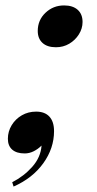

<svg xmlns="http://www.w3.org/2000/svg" viewBox="-20 -551 358 707"><path d="M119 -437Q119 -477 147.5 -504Q176 -531 216 -531Q248 -531 266 -515Q284 -499 284 -470Q284 -446 270.5 -424.5Q257 -403 235 -390Q213 -377 186 -377Q154 -377 136.5 -393Q119 -409 119 -437ZM179 -68Q179 -5 139.5 50Q100 105 30 136L25 120Q68 98 99 63Q130 28 133 -15Q120 -2 104 6Q88 14 71 14Q41 14 25 0Q9 -14 9 -40Q9 -67 23 -90Q37 -113 60.5 -126.5Q84 -140 113 -140Q145 -140 162 -121.5Q179 -103 179 -68Z"/></svg>

Font: Playfair Display
Style: Bold Italic
Weight: 700
Italic angle: -14°
Designer: Claus Eggers Sørensen
Foundry: Claus Eggers Sørensen
Version: Version 1.203